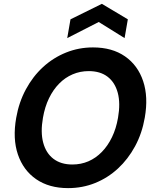

<svg xmlns="http://www.w3.org/2000/svg" viewBox="-20 -956 798 988"><path d="M330.4 12Q232.7 12 166.2 -33.8Q99.8 -79.6 72.1 -161.1Q44.4 -242.6 63.4 -350Q77.4 -430 113.3 -496.5Q149.2 -563 201.6 -611Q253.9 -659 319.6 -685.5Q385.3 -712 458.4 -712Q557 -712 623.2 -666Q689.4 -620 716.6 -538.5Q743.9 -457 724.9 -350Q710.9 -269.6 675 -203.3Q639.1 -137 587 -88.8Q534.8 -40.6 469.6 -14.3Q404.4 12 330.4 12ZM352.2 -109.5Q396.9 -109.5 435.1 -126Q473.3 -142.6 503.9 -174Q534.6 -205.3 556.1 -249.7Q577.7 -294.1 587.3 -350Q600.4 -424.8 586 -478.4Q571.6 -532.1 533.7 -561.1Q495.8 -590.1 436.7 -590.1Q392.4 -590.1 353.7 -573.5Q315 -557 284.4 -525.8Q253.7 -494.7 232.2 -450.5Q210.7 -406.3 201 -350Q187.9 -275.8 202.3 -221.9Q216.7 -167.9 255.1 -138.7Q293.6 -109.5 352.2 -109.5ZM326 -760 342.7 -856.5 504.3 -936.3 637.8 -856.5 621.1 -760 488 -842.8Z"/></svg>

Font: DM Sans 9pt
Style: Italic
Weight: 400
Italic angle: -10°
Designer: Colophon Foundry, Jonny Pinhorn
Foundry: Colophon Foundry
Version: Version 4.004